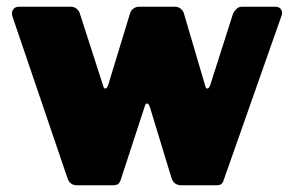

<svg xmlns="http://www.w3.org/2000/svg" viewBox="-20 -550 872 570"><path d="M798 -530Q810 -530 815 -521Q820 -512 815 -501L645 -18Q642 -8 637.5 -4Q633 0 622 0H518Q496 0 489 -22L425 -232Q421 -243 416.5 -243Q412 -243 409 -232L339 -18Q336 -8 331 -4Q326 0 315 0H208Q187 0 180 -22L17 -501Q13 -512 18.5 -521Q24 -530 36 -530H191Q200 -530 207.5 -524Q215 -518 217 -510L286 -296Q288 -287 292.5 -287Q297 -287 301 -297L366 -510Q368 -518 375.5 -524Q383 -530 392 -530H501Q509 -530 516.5 -524Q524 -518 526 -510L589 -296Q591 -287 595.5 -287Q600 -287 604 -297L672 -510Q676 -518 682.5 -524Q689 -530 698 -530H798Z"/></svg>

Font: Libre Franklin Black
Style: Regular
Weight: 900
Designer: Pablo Impallari, Rodrigo Fuenzalida, Nhung Nguyen
Foundry: Impallari Type
Version: Version 3.000